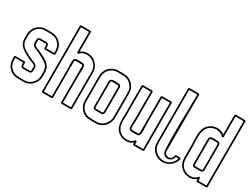

<svg xmlns="http://www.w3.org/2000/svg" viewBox="-66 -1527 2865 2189"><g transform="rotate(30 1366.5 -432.5)"><path d="M58.6 -478Q58.6 -460 58.3 -441.7Q58.1 -423.3 60.5 -404.8Q64 -379.4 75.2 -361.3Q86.4 -343.3 103 -329.6Q119.6 -315.9 139.6 -304.9Q159.7 -293.9 180.2 -283.2Q196.3 -274.4 212.9 -266.6Q229.5 -258.8 246.6 -252Q254.9 -248.5 264.4 -245.1Q273.9 -241.7 282.5 -236.6Q291 -231.4 297.9 -224.6Q304.7 -217.8 308.1 -208Q310.1 -202.1 310.5 -193.8Q311 -185.5 311 -177Q311 -168.5 310.5 -161.6Q310.1 -154.8 310.1 -151.9Q310.1 -135.3 300 -125.7Q290 -116.2 273.4 -116.2H198.7Q191.9 -116.2 185.5 -118.2Q179.2 -120.1 173.8 -125Q168.9 -129.9 166.7 -137Q164.6 -144 164.1 -151.4Q163.6 -158.7 164.1 -166Q164.6 -173.3 164.6 -179.2H58.6Q58.6 -156.2 60.3 -136.7Q62 -117.2 68.1 -99.6Q74.2 -82 85.7 -66.7Q97.2 -51.3 116.7 -36.6Q130.4 -26.4 144.5 -21Q158.7 -15.6 173.6 -12.9Q188.5 -10.3 204.1 -10Q219.7 -9.8 235.8 -9.8Q254.4 -9.8 272.5 -9.8Q290.5 -9.8 308.6 -13.7Q325.7 -17.1 341.6 -25.9Q357.4 -34.7 370.6 -47.1Q383.8 -59.6 393.8 -74.7Q403.8 -89.8 409.2 -106Q416.5 -129.4 416.5 -153.3Q417 -170.4 417 -188.7Q417 -207 414.6 -224.1Q409.2 -256.8 393.3 -276.9Q377.4 -296.9 349.6 -314Q333.5 -323.7 317.1 -333.3Q300.8 -342.8 283.7 -351.6Q267.6 -359.9 252 -366.7Q236.3 -373.5 219.2 -380.4Q211.4 -383.3 202.9 -387Q194.3 -390.6 187 -395.5Q179.7 -400.4 174.1 -407Q168.5 -413.6 166 -422.9Q164.6 -428.2 163.3 -439.9Q162.1 -451.7 162.4 -464.4Q162.6 -477.1 165.3 -488.5Q168 -500 173.8 -504.9Q184.6 -513.7 198.7 -513.7H273.4Q288.6 -513.7 296.1 -508.1Q303.7 -502.4 306.9 -493.7Q310.1 -484.9 310.1 -473.6Q310.1 -462.4 310.1 -450.7H416.5Q416.5 -474.1 414.6 -493.9Q412.6 -513.7 406.2 -531Q399.9 -548.3 387.9 -564Q376 -579.6 356.4 -594.2Q343.3 -604.5 328.6 -609.9Q314 -615.2 298.6 -617.4Q283.2 -619.6 267.6 -619.9Q252 -620.1 235.8 -620.1Q218.8 -620.1 200.9 -620.4Q183.1 -620.6 166 -616.7Q141.1 -610.8 121.6 -597.7Q102.1 -584.5 88.4 -565.9Q74.7 -547.4 67.1 -524.9Q59.6 -502.4 58.6 -478ZM39.1 -479.5Q40 -507.8 48.8 -532.7Q57.6 -557.6 73 -577.6Q88.4 -597.7 110.4 -612.3Q132.3 -627 159.7 -634.8Q177.7 -640.1 197.8 -639.9Q217.8 -639.6 235.8 -639.6Q253.4 -639.6 270.8 -639.2Q288.1 -638.7 304.9 -635.7Q321.8 -632.8 337.6 -626.7Q353.5 -620.6 368.2 -609.9Q391.6 -592.3 405 -574Q418.5 -555.7 425.5 -535.2Q432.6 -514.6 434.3 -491.5Q436 -468.3 436 -440.9Q433.6 -438.5 430.9 -436Q428.2 -433.6 425.3 -431.2H299.3Q296.9 -434.1 294.9 -437Q293 -439.9 290.5 -442.4Q290.5 -445.8 291 -452.1Q291.5 -458.5 291.5 -465.6Q291.5 -472.7 290.5 -479.5Q289.6 -486.3 286.6 -490.7Q281.2 -494.1 273.4 -494.1H199.2Q184.1 -494.1 184.1 -478V-434.1Q184.1 -426.8 188 -421.4Q194.8 -411.6 204.8 -407.2Q214.8 -402.8 225.6 -398.4Q243.2 -391.6 259.5 -384.3Q275.9 -377 293 -368.7Q316.4 -356.9 340.3 -344Q364.3 -331.1 384 -314.5Q403.8 -297.9 417.2 -276.4Q430.7 -254.9 434.1 -225.6Q436.5 -207 436.3 -188.7Q436 -170.4 436 -151.9Q436 -132.3 431.9 -113.3Q427.7 -94.2 418 -77.1Q400.9 -47.4 373.8 -24.7Q346.7 -2 312.5 5.4Q293.5 9.8 274.4 9.8Q255.4 9.8 235.8 9.8Q210.4 9.8 189.2 8.5Q168 7.3 149.2 1.7Q130.4 -3.9 113 -14.9Q95.7 -25.9 77.6 -45.9Q64 -61 56.2 -77.9Q48.3 -94.7 44.7 -112.5Q41 -130.4 40 -149.2Q39.1 -168 39.1 -187.5Q41.5 -189.9 43.5 -192.9Q45.4 -195.8 47.9 -198.7H173.3Q176.3 -196.3 179 -193.8Q181.6 -191.4 184.1 -189Q184.1 -187 183.3 -180.2Q182.6 -173.3 182.6 -165.3Q182.6 -157.2 183.6 -149.9Q184.6 -142.6 188 -139.2Q189.9 -136.7 193.4 -136.2Q196.8 -135.7 199.2 -135.7H273.4Q283.2 -135.7 286.9 -139.9Q290.5 -144 290.5 -153.3Q291.5 -173.8 290.5 -193.8Q290.5 -200.7 288.1 -204.6Q285.2 -210.9 279.3 -215.3Q273.4 -219.7 266.8 -223.1Q260.3 -226.6 253.2 -229Q246.1 -231.4 240.2 -233.9Q222.7 -240.7 205.3 -248.8Q188 -256.8 170.9 -266.1Q147.9 -278.3 126.2 -290.5Q104.5 -302.7 86.9 -318.4Q69.3 -334 57.1 -354.2Q44.9 -374.5 41 -402.8Q38.6 -420.9 38.8 -439.7Q39.1 -458.5 39.1 -476.6Z M900.4 9.8H774.4Q772 6.8 770 3.9Q768.1 1 765.6 -1.5V-383.3Q765.6 -406.7 765.9 -429.7Q766.1 -452.6 765.6 -476.1Q765.6 -480.5 764.9 -483.6Q764.2 -486.8 761.7 -490.7Q756.3 -494.1 748.5 -494.1H674.3Q659.2 -494.1 659.2 -478V0Q656.7 2.4 654.1 4.9Q651.4 7.3 648.4 9.8H522.9Q520.5 6.8 518.6 3.9Q516.6 1 514.2 -1.5V-864.7Q516.6 -867.2 518.6 -870.1Q520.5 -873 522.9 -876H648.4Q651.4 -873.5 654.1 -871.1Q656.7 -868.7 659.2 -866.2V-607.9Q678.2 -625 700.9 -631.8Q723.6 -638.7 748.5 -639.6Q764.6 -638.7 779.5 -636.2Q794.4 -633.8 810.1 -627.9Q821.8 -624 832.3 -617.2Q842.8 -610.4 852.5 -602.1Q879.4 -578.6 891.8 -554Q904.3 -529.3 908.7 -502.2Q913.1 -475.1 912.1 -445.3Q911.1 -415.5 911.1 -381.8V0ZM785.2 -9.8H891.6V-383.3Q891.6 -396 892.3 -412.4Q893.1 -428.7 893.1 -446Q893.1 -463.4 892.1 -480.7Q891.1 -498 887.7 -512.7Q881.8 -537.1 868.7 -556.6Q855.5 -576.2 836.7 -590.1Q817.9 -604 795.2 -611.6Q772.5 -619.1 748.5 -620.1Q720.2 -619.1 697.3 -609.4Q674.3 -599.6 657.2 -576.2L639.6 -583.5V-856.4H533.7V-9.8H639.6V-383.3Q639.6 -409.7 637.5 -436.3Q635.3 -462.9 640.6 -488.8Q644 -504.4 658.9 -510.3Q673.8 -516.1 691.7 -516.8Q709.5 -517.6 725.8 -515.6Q742.2 -513.7 748.5 -513.7Q756.8 -513.7 765.4 -511Q773.9 -508.3 778.8 -500.5Q783.2 -493.2 785.4 -481.9Q787.6 -470.7 788.3 -457.8Q789.1 -444.8 788.6 -431.9Q788.1 -418.9 787.4 -408.2Q786.6 -397.5 785.9 -390.1Q785.2 -382.8 785.2 -381.8Z M989.3 -481.4Q990.2 -509.8 999 -534.4Q1007.8 -559.1 1023.4 -579.3Q1039.1 -599.6 1060.8 -614.3Q1082.5 -628.9 1109.9 -636.7Q1127.9 -642.1 1147.9 -641.8Q1168 -641.6 1186 -641.6Q1213.9 -641.6 1237.1 -639.9Q1260.3 -638.2 1280.5 -631.3Q1300.8 -624.5 1319.1 -611.1Q1337.4 -597.7 1355.5 -574.2Q1371.1 -553.7 1378.7 -529.5Q1386.2 -505.4 1386.2 -480V-153.8Q1386.2 -127.9 1377.9 -103.5Q1369.6 -79.1 1355 -58.6Q1340.3 -38.1 1319.6 -22.7Q1298.8 -7.3 1273.9 0.5Q1252.9 7.3 1230.5 7.6Q1208 7.8 1186 7.8Q1160.6 7.8 1139.4 6.6Q1118.2 5.4 1099.4 -0.2Q1080.6 -5.9 1063.2 -16.8Q1045.9 -27.8 1027.8 -47.9Q1007.8 -70.3 998.5 -98.1Q989.3 -126 989.3 -155.3ZM1008.8 -153.8Q1008.8 -127.9 1017.1 -104.5Q1025.4 -81.1 1042.5 -61Q1057.6 -43.5 1073.7 -33.4Q1089.8 -23.4 1107.7 -18.6Q1125.5 -13.7 1145 -12.7Q1164.6 -11.7 1186 -11.7Q1206.1 -11.7 1227.3 -11.5Q1248.5 -11.2 1267.6 -17.6Q1290 -24.9 1308.3 -38.8Q1326.7 -52.7 1339.6 -70.8Q1352.5 -88.9 1359.6 -110.4Q1366.7 -131.8 1366.7 -155.3Q1367.2 -196.3 1366.9 -236.6Q1366.7 -276.9 1366.7 -317.9Q1366.7 -357.9 1366.9 -397.9Q1367.2 -438 1366.7 -478Q1366.7 -501 1360.4 -522.5Q1354 -543.9 1339.8 -562.5Q1323.7 -584 1307.1 -595.9Q1290.5 -607.9 1272 -613.8Q1253.4 -619.6 1232.4 -620.8Q1211.4 -622.1 1186 -622.1Q1168.9 -622.1 1151.1 -622.3Q1133.3 -622.6 1116.2 -618.7Q1091.8 -612.8 1072.3 -599.4Q1052.7 -585.9 1038.8 -567.6Q1024.9 -549.3 1017.3 -526.6Q1009.8 -503.9 1008.8 -480ZM1260.3 -153.8Q1258.3 -137.2 1250 -127.7Q1241.7 -118.2 1223.6 -118.2H1148.9Q1140.6 -118.2 1132.3 -121.6Q1124 -125 1119.6 -132.3Q1116.7 -137.7 1115.7 -143.6Q1114.7 -149.4 1114.7 -155.3V-481.4Q1114.7 -494.6 1121.1 -502.2Q1127.4 -509.8 1137.5 -513.4Q1147.5 -517.1 1159.9 -518.1Q1172.4 -519 1184.3 -518.3Q1196.3 -517.6 1206.8 -516.6Q1217.3 -515.6 1223.6 -515.6Q1231 -515.6 1238.8 -513.4Q1246.6 -511.2 1252 -505.4Q1256.3 -500 1258.3 -493.4Q1260.3 -486.8 1260.3 -480ZM1240.7 -155.3Q1240.7 -236.8 1241 -316.9Q1241.2 -397 1240.7 -478Q1240.7 -482.4 1240 -485.6Q1239.3 -488.8 1236.8 -492.7Q1231.4 -496.1 1223.6 -496.1H1149.4Q1146.5 -496.1 1142.6 -495.4Q1138.7 -494.6 1136.7 -491.2Q1135.3 -488.8 1134.8 -485.8Q1134.3 -482.9 1134.3 -480V-153.8Q1134.3 -151.4 1134.8 -148.2Q1135.3 -145 1136.7 -142.6Q1139.2 -139.2 1142.6 -138.4Q1146 -137.7 1149.4 -137.7H1223.6Q1233.9 -137.7 1236.8 -141.8Q1239.7 -146 1240.7 -155.3Z M1473.1 -638.2H1598.6Q1601.6 -635.7 1604.2 -633.3Q1606.9 -630.9 1609.4 -628.4V-245.6Q1609.4 -232.9 1608.2 -220Q1606.9 -207 1606.2 -194.1Q1605.5 -181.2 1606 -168.5Q1606.4 -155.8 1609.9 -143.6Q1611.8 -138.2 1615.5 -136.2Q1619.1 -134.3 1624.5 -134.3H1698.7Q1704.1 -134.3 1708 -135.5Q1711.9 -136.7 1714.4 -141.6Q1715.3 -143.6 1715.6 -146.7Q1715.8 -149.9 1715.8 -151.9Q1716.3 -211.9 1716.1 -271.2Q1715.8 -330.6 1715.8 -390.6V-627Q1718.3 -629.4 1720.2 -632.3Q1722.2 -635.3 1724.6 -638.2H1850.6Q1853.5 -635.7 1856.2 -633.3Q1858.9 -630.9 1861.3 -628.4V1Q1858.9 3.4 1856.2 5.9Q1853.5 8.3 1850.6 10.7H1724.6Q1722.2 7.8 1720.2 4.9Q1718.3 2 1715.8 -0.5V-22Q1697.3 -4.9 1675.3 2.4Q1653.3 9.8 1624 10.7Q1611.3 10.3 1598.6 8.8Q1585.9 7.3 1573.7 2.9Q1561 -1.5 1550.8 -7.1Q1540.5 -12.7 1529.8 -20Q1500.5 -41.5 1486.6 -67.4Q1472.7 -93.3 1467.8 -122.3Q1462.9 -151.4 1463.6 -182.9Q1464.4 -214.4 1464.4 -247.1V-627ZM1483.9 -618.7V-245.6Q1483.9 -233.4 1483.2 -217.3Q1482.4 -201.2 1482.2 -183.8Q1481.9 -166.5 1482.9 -149.2Q1483.9 -131.8 1487.3 -117.2Q1490.2 -102.5 1497.1 -88.6Q1503.9 -74.7 1513.4 -62.3Q1522.9 -49.8 1535.2 -39.6Q1547.4 -29.3 1561 -22.9Q1581.5 -13.7 1603 -10.3Q1605.5 -9.8 1609.1 -9.5Q1612.8 -9.3 1616.2 -9.3Q1620.1 -8.8 1624 -8.8Q1654.3 -9.8 1675.5 -18.6Q1696.8 -27.3 1715.8 -50.3V-56.6Q1717.8 -54.7 1719.2 -53.7Q1723.1 -51.8 1727.3 -50.3Q1731.4 -48.8 1735.4 -46.9V-8.8H1841.8V-618.7H1735.4V-245.6Q1735.4 -243.7 1736.8 -229.2Q1738.3 -214.8 1738.8 -195.8Q1739.3 -176.8 1737.5 -157.7Q1735.8 -138.7 1729 -127.9Q1724.1 -120.1 1715.6 -117.4Q1707 -114.7 1698.7 -114.7Q1694.3 -114.7 1685.3 -113.8Q1676.3 -112.8 1665 -112.1Q1653.8 -111.3 1641.6 -111.6Q1629.4 -111.8 1618.9 -114.5Q1608.4 -117.2 1600.6 -123Q1592.8 -128.9 1590.8 -139.6Q1585.4 -166 1587.6 -193.1Q1589.8 -220.2 1589.8 -247.1V-618.7Z M2190.9 -124.5Q2193.4 -127 2195.3 -129.9Q2197.3 -132.8 2199.7 -135.7H2256.8L2267.1 -122.6Q2260.3 -92.3 2244.4 -67.6Q2228.5 -43 2206.5 -25.9Q2184.6 -8.8 2158.4 0.7Q2132.3 10.3 2104.5 10.5Q2076.7 10.7 2049.1 1.2Q2021.5 -8.3 1997.1 -28.8Q1984.9 -39.1 1974.6 -52.2Q1964.4 -65.4 1956.5 -79.6Q1947.3 -97.7 1943.4 -117.7Q1939.5 -137.7 1939.5 -157.7V-863.3Q1941.9 -865.7 1943.8 -868.7Q1945.8 -871.6 1948.2 -874.5H2074.2Q2077.1 -872.1 2079.8 -869.6Q2082.5 -867.2 2085 -864.7Q2085 -678.7 2084.7 -494.9Q2084.5 -311 2084.5 -125Q2084.5 -107.4 2092.3 -95.7Q2100.1 -84 2112.1 -78.1Q2124 -72.3 2137.7 -72.3Q2151.4 -72.3 2163.3 -77.9Q2175.3 -83.5 2183.1 -95Q2190.9 -106.4 2190.9 -123.5ZM2209.5 -116.2Q2206.5 -93.3 2191.7 -77.1Q2176.8 -61 2157 -54.9Q2137.2 -48.8 2116.2 -54.2Q2095.2 -59.6 2080.6 -79.1Q2074.2 -87.9 2070.1 -97.4Q2065.9 -106.9 2064.9 -118.2Q2059.6 -210 2058.8 -302Q2058.1 -394 2059.6 -486.3Q2061 -578.6 2063.2 -670.7Q2065.4 -762.7 2065.4 -855H1959V-156.2Q1959 -139.2 1962.4 -121.8Q1965.8 -104.5 1974.1 -88.9Q1987.3 -64 2008.8 -45.7Q2030.3 -27.3 2055.9 -17.8Q2081.5 -8.3 2109.6 -8.5Q2137.7 -8.8 2164.1 -21Q2194.8 -35.2 2215.1 -60.1Q2235.4 -85 2245.6 -116.2Z M2297.4 -316.4Q2297.4 -344.2 2295.7 -374.3Q2293.9 -404.3 2294.2 -434.6Q2294.4 -464.8 2298.3 -493.9Q2302.2 -522.9 2313.2 -548.1Q2324.2 -573.2 2344 -593.8Q2363.8 -614.3 2396 -627.4Q2411.1 -633.8 2426.3 -636.2Q2441.4 -638.7 2457 -639.6Q2481.9 -638.7 2506.3 -632.1Q2530.8 -625.5 2548.8 -606.9V-864.7Q2551.3 -867.2 2553.2 -870.1Q2555.2 -873 2557.6 -876H2683.6Q2686.5 -873.5 2689.2 -871.1Q2691.9 -868.7 2694.3 -866.2V0Q2691.9 2.4 2689.2 4.9Q2686.5 7.3 2683.6 9.8H2557.6Q2555.2 6.8 2553.2 3.9Q2551.3 1 2548.8 -1.5V-23.4Q2529.8 -6.3 2508.1 1.2Q2486.3 8.8 2457 9.8Q2422.4 8.3 2393.8 -3.9Q2365.2 -16.1 2344.2 -37.1Q2323.2 -58.1 2311 -86.9Q2298.8 -115.7 2297.4 -150.4ZM2316.9 -151.9Q2318.4 -113.8 2335.2 -82Q2352.1 -50.3 2384.8 -29.8Q2396.5 -22.5 2409.4 -18.1Q2422.4 -13.7 2436 -11.2Q2438.5 -10.7 2442.1 -10.5Q2445.8 -10.3 2449.2 -10.3Q2453.1 -9.8 2457 -9.8Q2487.3 -10.7 2508.8 -19.5Q2530.3 -28.3 2548.8 -51.3V-57.6Q2550.8 -55.7 2552.2 -54.7Q2556.2 -52.7 2560.3 -51.3Q2564.5 -49.8 2568.4 -47.9V-9.8H2674.8V-856.4H2568.4V-582Q2564.5 -580.1 2560.3 -578.4Q2556.2 -576.7 2551.8 -574.7Q2533.2 -598.6 2510 -608.9Q2486.8 -619.1 2457 -620.1Q2442.9 -619.6 2429.4 -617.2Q2416 -614.7 2402.8 -609.4Q2373.5 -597.7 2355.7 -577.9Q2337.9 -558.1 2328.4 -533.4Q2318.8 -508.8 2315.9 -480.5Q2313 -452.1 2313.2 -423.3Q2313.5 -394.5 2315.2 -366.7Q2316.9 -338.9 2316.9 -314.9ZM2568.4 -151.9Q2566.4 -135.3 2558.1 -125.7Q2549.8 -116.2 2531.7 -116.2H2457Q2448.7 -116.2 2440.4 -119.6Q2432.1 -123 2427.7 -130.4Q2424.8 -135.7 2423.8 -141.6Q2422.9 -147.5 2422.9 -153.3V-479.5Q2422.9 -492.7 2429.2 -500.2Q2435.5 -507.8 2445.6 -511.5Q2455.6 -515.1 2468 -516.1Q2480.5 -517.1 2492.4 -516.4Q2504.4 -515.6 2514.9 -514.6Q2525.4 -513.7 2531.7 -513.7Q2543 -513.7 2551.8 -509.3Q2560.5 -504.9 2565.4 -494.1Q2568.4 -487.3 2568.4 -478ZM2548.8 -153.3Q2548.8 -234.9 2549.1 -314.9Q2549.3 -395 2548.8 -476.1Q2548.8 -480.5 2548.1 -483.6Q2547.4 -486.8 2544.9 -490.7Q2539.6 -494.1 2531.7 -494.1H2457.5Q2442.4 -494.1 2442.4 -478V-151.9Q2442.4 -149.4 2442.9 -146.2Q2443.4 -143.1 2444.8 -140.6Q2447.3 -137.2 2450.7 -136.5Q2454.1 -135.7 2457.5 -135.7H2531.7Q2542 -135.7 2544.9 -139.9Q2547.9 -144 2548.8 -153.3Z"/></g></svg>

Font: Preussische VI 9 Linie
Style: Regular
Weight: 400
Designer: Peter Wiegel
Foundry: Peter Wiegel
Version: Version 1.000 2009 initial release